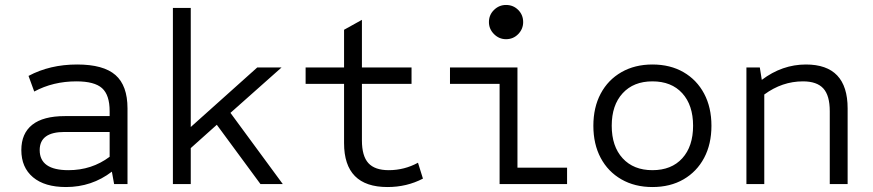

<svg xmlns="http://www.w3.org/2000/svg" viewBox="-20 -742 3520 774"><path d="M246 12Q160 12 113 -27.5Q66 -67 66 -137Q66 -204 110 -239Q154 -274 242 -274H422V-294Q422 -359 391.5 -386.5Q361 -414 288 -414Q194 -414 118 -373L95 -436Q181 -482 291 -482Q397 -482 445.5 -439.5Q494 -397 494 -305V0H440L431 -50Q350 12 246 12ZM256 -56Q350 -56 422 -110V-210H240Q140 -210 140 -137Q140 -56 256 -56Z M677 0V-710H749V-230L1017 -470H1115L909 -287L1120 0H1030L854 -239L749 -145V0Z M1542 12Q1367 12 1367 -165V-404H1212V-470H1367V-622L1439 -662V-470H1639V-404H1439V-176Q1439 -113 1465 -84.5Q1491 -56 1547 -56Q1610 -56 1665 -86L1685 -22Q1620 12 1542 12Z M1994 0V-404H1794V-470H2066V-66H2266V0ZM2020 -584Q1992 -584 1971.5 -604.5Q1951 -625 1951 -653Q1951 -682 1971.5 -702Q1992 -722 2020 -722Q2049 -722 2069 -702Q2089 -682 2089 -653Q2089 -625 2069 -604.5Q2049 -584 2020 -584Z M2610 12Q2539 12 2485 -19Q2431 -50 2401.5 -105.5Q2372 -161 2372 -235Q2372 -309 2401.5 -364.5Q2431 -420 2485 -451Q2539 -482 2610 -482Q2682 -482 2735.5 -451Q2789 -420 2818.5 -364.5Q2848 -309 2848 -235Q2848 -161 2818.5 -105.5Q2789 -50 2735.5 -19Q2682 12 2610 12ZM2610 -56Q2687 -56 2730.5 -104Q2774 -152 2774 -235Q2774 -318 2730.5 -366Q2687 -414 2610 -414Q2534 -414 2490 -366Q2446 -318 2446 -235Q2446 -152 2490 -104Q2534 -56 2610 -56Z M2989 0V-470H3043L3051 -420Q3133 -482 3229 -482Q3397 -482 3397 -305V0H3325V-294Q3325 -357 3299 -385.5Q3273 -414 3217 -414Q3133 -414 3061 -361V0Z"/></svg>

Font: Sometype Mono
Style: Regular
Weight: 400
Monospace: yes
Designer: Ryoichi Tsunekawa
Foundry: Dharma Type
Version: Version 1.000; ttfautohint (v1.8.3)